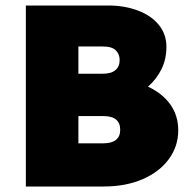

<svg xmlns="http://www.w3.org/2000/svg" viewBox="-20 -678 701 698"><path d="M628 -204Q628 -147 594.5 -100.5Q561 -54 499.5 -27Q438 0 357 0H74V-658H374Q432 -658 480.5 -640Q529 -622 557 -588Q585 -554 585 -508Q585 -463 567 -426.5Q549 -390 518 -363Q570 -339 599 -298.5Q628 -258 628 -204ZM265 -509V-410H354Q384 -410 399.5 -423Q415 -436 415 -460Q415 -481 401 -495Q387 -509 354 -509ZM417 -206Q417 -256 356 -256H265V-157H356Q386 -157 401.5 -169.5Q417 -182 417 -206Z"/></svg>

Font: Ysabeau Black
Style: Regular
Weight: 900
Designer: Christian Thalmann (Catharsis Fonts)
Version: Version 0.003